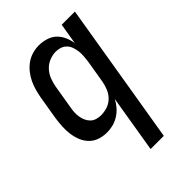

<svg xmlns="http://www.w3.org/2000/svg" viewBox="-218 -624 936 936"><g transform="rotate(-45 250.0 -156.5)"><path d="M255 215 304 -81Q294 -61 279 -44Q264 -27 245 -15Q226 -3 205 2.5Q184 8 163 8Q136 8 112 0Q88 -8 70.5 -25.5Q53 -43 43.5 -66.5Q34 -90 30.5 -115.5Q27 -141 28.5 -167.5Q30 -194 34 -221L54 -341Q58 -363 64 -385Q70 -407 80 -428Q90 -449 105 -468Q120 -487 139.5 -501Q159 -515 182 -521.5Q205 -528 227 -528Q252 -528 276.5 -520.5Q301 -513 318 -497Q335 -481 345 -459Q355 -437 359 -412L377 -520H468L346 215ZM201 -72Q223 -72 244.5 -79Q266 -86 282.5 -102Q299 -118 308 -139Q317 -160 321 -182L341 -302Q343 -318 344.5 -335Q346 -352 344 -368Q342 -384 337 -399Q332 -414 321.5 -425.5Q311 -437 296 -442.5Q281 -448 265 -448Q242 -448 219.5 -439Q197 -430 180.5 -412Q164 -394 155.5 -372Q147 -350 143 -327L123 -207Q120 -192 119 -176Q118 -160 120.5 -144.5Q123 -129 129 -115.5Q135 -102 145.5 -91.5Q156 -81 171 -76.5Q186 -72 201 -72Z"/></g></svg>

Font: Iosevka Medium
Style: Italic
Weight: 500
Italic angle: -9°
Monospace: yes
Designer: Belleve Invis
Foundry: Belleve Invis
Version: Version 32.5.0; ttfautohint (v1.8.4)